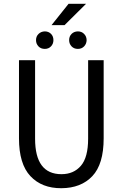

<svg xmlns="http://www.w3.org/2000/svg" viewBox="-20 -970 640 1002"><path d="M386.2 -806.2Q406.2 -806.2 418.9 -793Q431.6 -780.3 432.1 -760.7Q431.6 -741.2 418.9 -728Q406.2 -714.8 386.2 -714.8Q366.2 -714.8 353.5 -728Q340.8 -741.2 340.8 -760.7Q340.8 -780.3 353.5 -793Q366.2 -805.7 386.2 -806.2ZM213.9 -714.8Q193.4 -714.8 180.7 -728Q168 -741.2 168 -760.7Q168 -780.3 181.2 -793Q194.3 -805.7 213.9 -806.2Q233.4 -806.2 246.6 -793Q258.8 -780.3 258.8 -760.7Q258.8 -741.2 246.1 -728Q233.4 -714.8 213.9 -714.8ZM249 -838.9 337.9 -950.2H429.2L316.9 -838.9ZM79.1 -248V-655.8H163.1V-246.1Q163.1 -61 300.8 -61Q364.7 -61 402.3 -105Q439.9 -148.9 439.9 -246.1V-655.8H521V-248Q521 -113.3 461.9 -50.8Q402.8 11.7 300.3 12.2Q198.2 12.7 138.7 -50.8Q79.1 -114.3 79.1 -248Z"/></svg>

Font: SourceCodePro-Regular
Style: Regular
Weight: 400
Monospace: yes
Designer: Paul D. Hunt
Foundry: Adobe Systems Incorporated
Version: Version 1.009;PS 1.000;hotconv 1.0.70;makeotf.lib2.5.5900